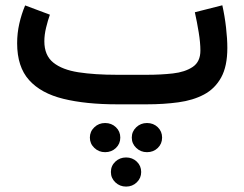

<svg xmlns="http://www.w3.org/2000/svg" viewBox="-20 -395 925 727"><path d="M593.8 126Q593.8 149.4 577.4 165.3Q561 181.2 536.6 181.2Q512.7 181.2 495.8 165Q479 148.9 479 126Q479 103 495.8 86.9Q512.7 70.8 536.6 70.8Q561 70.8 577.4 86.7Q593.8 102.5 593.8 126ZM435.5 126Q435.5 149.4 418.9 165.3Q402.3 181.2 377.9 181.2Q354 181.2 337.2 165Q320.3 148.9 320.3 126Q320.3 103 337.2 86.9Q354 70.8 377.9 70.8Q402.3 70.8 418.9 86.7Q435.5 102.5 435.5 126ZM514.6 256.3Q514.6 279.3 498 295.4Q481.4 311.5 457.5 311.5Q433.6 311.5 416.7 295.4Q399.9 279.3 399.9 256.3Q399.9 232.9 416.7 217Q433.6 201.2 457.5 201.2Q481.4 201.2 498 217Q514.6 232.9 514.6 256.3ZM536.1 0H422.9Q304.7 0 220 -20.8Q135.3 -41.5 90.1 -91.8Q44.9 -142.1 44.9 -231.4Q44.9 -269.5 53.2 -305.9Q61.5 -342.3 75.2 -374.5L168.9 -339.4Q161.1 -317.4 154.5 -290.3Q147.9 -263.2 147.9 -238.8Q147.9 -185.5 181.6 -158.2Q215.3 -130.9 277.1 -121.3Q338.9 -111.8 422.9 -111.8H537.1Q588.4 -111.8 634.5 -116.9Q680.7 -122.1 709.7 -141.6Q738.8 -161.1 738.8 -203.6Q738.8 -233.4 732.4 -272.5Q726.1 -311.5 717.8 -348.6L821.8 -375Q831.1 -333.5 835.9 -290.8Q840.8 -248 840.8 -213.4Q840.8 -144 817.4 -101.6Q793.9 -59.1 752.4 -37.1Q710.9 -15.1 655.5 -7.6Q600.1 0 536.1 0Z"/></svg>

Font: Vazirmatn RD UI FD Medium
Style: Regular
Weight: 500
Designer: Saber Rastikerdar
Foundry: Saber Rastikerdar
Version: Version 33.003